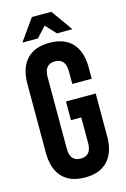

<svg xmlns="http://www.w3.org/2000/svg" viewBox="-131 -922 652 992"><g transform="rotate(-15 195.5 -426.0)"><path d="M197 10Q117 10 75 -35.5Q33 -81 33 -166V-534Q33 -619 75 -664.5Q117 -710 197 -710Q277 -710 319 -664.5Q361 -619 361 -534V-474H257V-541Q257 -610 200 -610Q143 -610 143 -541V-158Q143 -90 200 -90Q257 -90 257 -158V-295H202V-395H361V-166Q361 -81 319 -35.5Q277 10 197 10ZM145 -862H249L331 -747H248L197 -802L146 -747H63Z"/></g></svg>

Font: Booming Bebas 2
Style: Regular
Weight: 400
Designer: Ryoichi Tsunekawa
Foundry: Ryoichi Tsunekawa
Version: Version 2.000